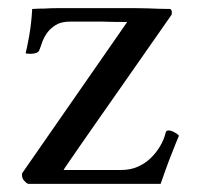

<svg xmlns="http://www.w3.org/2000/svg" viewBox="-20 -451 485 471"><path d="M277 -431Q297 -431 313 -431Q329 -431 342.5 -430.5Q356 -430 369.5 -429.5Q383 -429 398 -429Q402 -425 401.5 -421Q401 -417 401 -415Q327 -309 269 -226Q244 -190 220 -156Q196 -122 177.5 -95Q159 -68 147.5 -51.5Q136 -35 136 -34H277Q300 -34 318 -42Q336 -50 349.5 -63Q363 -76 372.5 -92Q382 -108 386 -124Q387 -131 393 -131Q399 -131 407 -127Q415 -123 419 -118Q410 -97 402 -76Q395 -59 387.5 -38Q380 -17 374 0H49Q44 -2 39 -8Q34 -14 34 -21Q34 -22 34 -24Q34 -26 35 -27L292 -397Q259 -397 230 -398H152Q130 -398 116.5 -389.5Q103 -381 95 -369.5Q87 -358 83 -346Q79 -334 76 -327Q72 -319 54 -319Q43 -319 43 -321Q46 -332 51.5 -362.5Q57 -393 59 -429Q75 -430 90 -430Q104 -431 119.5 -431Q135 -431 148 -431Z"/></svg>

Font: Vermiglione
Style: Regular
Weight: 400
Version: Version 1.000